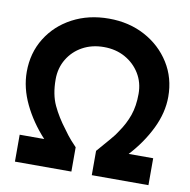

<svg xmlns="http://www.w3.org/2000/svg" viewBox="-80 -792 864 871"><g transform="rotate(10 352.5 -356.5)"><path d="M45 0V-124H158Q98 -189 62.5 -263Q27 -337 27 -411Q27 -498 69.5 -566.5Q112 -635 186 -674Q260 -713 353 -713Q446 -713 519.5 -673.5Q593 -634 636 -565.5Q679 -497 679 -410Q679 -337 643 -263Q607 -189 547 -124H660V0H399V-112Q430 -148 453 -174.5Q476 -201 486 -218Q514 -258 529 -301Q544 -344 544 -400Q544 -452 519 -493Q494 -534 451 -558Q408 -582 353 -582Q298 -582 255 -558.5Q212 -535 187 -493.5Q162 -452 162 -400Q162 -330 185 -281Q208 -232 245 -184Q264 -157 280 -139Q296 -121 305 -112V0Z"/></g></svg>

Font: Lexend SemiBold
Style: Regular
Weight: 600
Designer: Bonnie Shaver-Troup, Thomas Jockin
Foundry: Lexend
Version: Version 1.005; ttfautohint (v1.8.3)